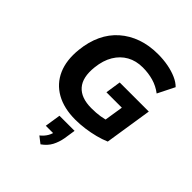

<svg xmlns="http://www.w3.org/2000/svg" viewBox="-274 -872 1330 1330"><g transform="rotate(45 391.5 -207.0)"><path d="M406 11Q294 11 217 -32.5Q140 -76 104.5 -156.5Q69 -237 81 -349Q90 -435 122 -503Q154 -571 208 -618.5Q262 -666 333 -691Q404 -716 490 -716Q543 -716 590.5 -707Q638 -698 676.5 -681Q715 -664 738 -640L676 -516Q634 -548 585 -562Q536 -576 481 -576Q415 -576 365 -548Q315 -520 283.5 -467.5Q252 -415 244 -340Q232 -232 279.5 -178Q327 -124 428 -124Q475 -124 513 -130Q551 -136 585 -148L545 -85L575 -276H424L441 -389H726L672 -41Q635 -25 590.5 -13.5Q546 -2 498.5 4.5Q451 11 406 11ZM356 302 307 264Q335 241 349 216.5Q363 192 366 168L392 185H291L309 69H457L444 154Q436 199 416.5 236Q397 273 356 302Z"/></g></svg>

Font: Nunito Sans 8pt ExtraBold
Style: Italic
Weight: 800
Italic angle: -9°
Version: Version 3.101;gftools[0.9.27]